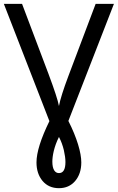

<svg xmlns="http://www.w3.org/2000/svg" viewBox="-20 -734 610 994"><path d="M569.8 -713.9H475.1L335 -342.8C308.1 -271.5 291.5 -218.8 285.2 -185.1C280.3 -212.9 262.2 -268.1 231 -351.6C199.2 -435.1 153.8 -555.7 94.2 -713.9H0L235.8 -106.9C191.4 -16.1 168.9 55.2 168.9 106.9C168.9 145.5 179.2 177.2 200.2 202.6C221.2 227.5 249.5 240.2 285.2 240.2C319.8 240.2 347.7 228 369.1 203.1C390.1 178.2 400.9 146.5 400.9 106.9C400.9 56.6 378.4 -20.5 334 -107.9ZM318.8 105C318.8 143.1 307.6 162.1 285.2 162.1C265.1 162.1 251 144 251 103C251 73.7 259.8 25.4 285.2 -24.9C296.4 -3.9 304.7 19 310.5 43C315.9 66.9 318.8 87.4 318.8 105Z"/></svg>

Font: Noto Reveo Sans
Style: Regular
Weight: 400
Designer: Monotype Design team
Foundry: Monotype Imaging Inc.
Version: Version 1.04